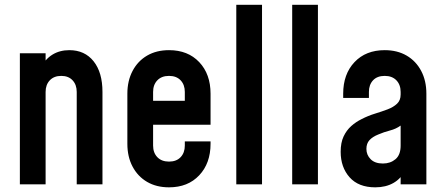

<svg xmlns="http://www.w3.org/2000/svg" viewBox="-20 -770 1856 802"><path d="M63 0V-547.5H170.5V-465.5L151 -487Q168.5 -523 199 -541.8Q229.5 -560.5 269.5 -560.5Q334 -560.5 371 -514Q408 -467.5 408 -386V0H300.5V-386Q300.5 -416 283.2 -434.5Q266 -453 236 -453Q205.5 -453 188 -434.5Q170.5 -416 170.5 -386V0Z M686 12.5Q633.5 12.5 594.5 -10.2Q555.5 -33 533.8 -74Q512 -115 512 -169.5V-378.5Q512 -432.5 533.8 -473.8Q555.5 -515 594.5 -537.8Q633.5 -560.5 686 -560.5Q765 -560.5 812.2 -510.5Q859.5 -460.5 859.5 -378.5V-249H604V-349H752V-386Q752 -416 734.5 -434.5Q717 -453 686 -453Q655 -453 637.2 -434.5Q619.5 -416 619.5 -386V-162Q619.5 -132 637.2 -113.5Q655 -95 686 -95Q717 -95 734.5 -113.5Q752 -132 752 -162V-179.5H859.5V-169.5Q859.5 -88 812.2 -37.8Q765 12.5 686 12.5Z M967 0V-750H1074.5V0Z M1200.5 0V-750H1308V0Z M1547.5 12.5Q1477.5 12.5 1440.2 -29.5Q1403 -71.5 1403 -136Q1403 -174 1415.2 -200Q1427.5 -226 1447.2 -243.5Q1467 -261 1490.5 -272.5Q1517.5 -286.5 1546 -295.2Q1574.5 -304 1599 -313.2Q1623.5 -322.5 1638.5 -336.8Q1653.5 -351 1653.5 -375V-386Q1653.5 -416 1635.8 -434.5Q1618 -453 1587 -453Q1555.5 -453 1538.2 -434.5Q1521 -416 1521 -386V-361H1413.5V-378.5Q1413.5 -460.5 1460.8 -510.5Q1508 -560.5 1587 -560.5Q1639.5 -560.5 1678.5 -537.8Q1717.5 -515 1739.2 -474Q1761 -433 1761 -378.5V0H1653.5V-82.5L1672 -58.5Q1655.5 -24 1623.5 -5.8Q1591.5 12.5 1547.5 12.5ZM1579.5 -87Q1610.5 -87 1632 -105Q1653.5 -123 1653.5 -162V-245.5Q1634.5 -231.5 1609.2 -225Q1584 -218.5 1559.5 -208Q1536 -198.5 1523.2 -184.5Q1510.5 -170.5 1510.5 -148Q1510.5 -123 1528.2 -105Q1546 -87 1579.5 -87Z"/></svg>

Font: Mohave Light SemiBold
Style: Regular
Weight: 600
Version: Version 2.003